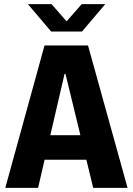

<svg xmlns="http://www.w3.org/2000/svg" viewBox="-20 -905 640 925"><path d="M5.5 0 194.5 -686H404L594.5 0H429L295.5 -549H291L163.5 0ZM133.5 -135.5V-253.5H460V-135.5ZM226.5 -753 114.5 -885H228.5L317.5 -783H284L373.5 -885H487L375 -753Z"/></svg>

Font: Chivo Mono Medium
Style: Regular
Weight: 500
Monospace: yes
Designer: Hector Gatti
Foundry: Omnibus-Type
Version: Version 1.008